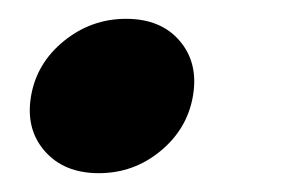

<svg xmlns="http://www.w3.org/2000/svg" viewBox="-20 -428 310 204"><path d="M171 -384.5Q191 -361 185 -326Q179 -291 150.5 -267.5Q122 -244 85 -244Q48 -244 27.5 -267.5Q7 -291 13 -326Q19 -361 48 -384.5Q77 -408 114 -408Q151 -408 171 -384.5Z"/></svg>

Font: Poppins SemiBold
Style: Italic
Weight: 600
Italic angle: -10°
Designer: Ninad Kale (Devanagari), Jonny Pinhorn (Latin)
Foundry: Indian Type Foundry
Version: Version 3.200;PS 1.000;hotconv 16.6.54;makeotf.lib2.5.65590